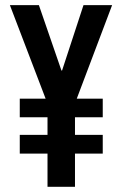

<svg xmlns="http://www.w3.org/2000/svg" viewBox="-20 -720 470 740"><path d="M275.9 -339.8H376V-268.1H269V-200.2H376V-127.9H269V0H163.1V-127.9H56.2V-200.2H163.1V-268.1H56.2V-339.8H155.8L18.1 -700.2H129.9L216.8 -448.2H219.2L301.8 -700.2H412.1Z"/></svg>

Font: BaseOne
Style: Regular
Weight: 400
Designer: Domenico Catapano
Foundry: Design by Basse
Version: Version 1.000;PS 001.001;hotconv 1.0.56